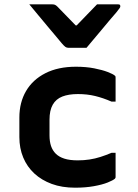

<svg xmlns="http://www.w3.org/2000/svg" viewBox="-20 -860 640 892"><path d="M382 -638Q361 -638 339.5 -638Q318 -638 297 -638Q290 -638 284 -642Q278 -646 266 -660Q259 -669 241.5 -689.5Q224 -710 201.5 -737Q179 -764 156.5 -791Q134 -818 116 -840Q141 -840 166.5 -840Q192 -840 218 -840Q229 -840 234.5 -838Q240 -836 247 -829Q257 -818 283 -792Q309 -766 352 -721L301 -742H364L315 -720Q357 -763 383.5 -791Q410 -819 431 -840H528Q532 -840 534.5 -839Q537 -838 538 -836Q539 -834 539 -831Q539 -827 536 -822.5Q533 -818 521 -803Q509 -790 490 -767Q471 -744 450 -719Q429 -694 410.5 -672Q392 -650 382 -638ZM333 -550Q380 -550 418 -542.5Q456 -535 480.5 -525.5Q505 -516 513 -509Q516 -507 516.5 -504.5Q517 -502 517 -499Q517 -472 517 -444Q517 -416 517 -388H498Q459 -405 422 -414Q385 -423 342 -423Q299 -423 269.5 -411.5Q240 -400 225 -373.5Q210 -347 210 -304V-231Q210 -203 217 -182Q224 -161 239 -146Q254 -131 279 -123Q304 -115 341 -115Q370 -115 396 -119Q422 -123 447 -131Q472 -139 498 -150H517Q517 -122 517 -94Q517 -66 517 -38Q517 -36 516.5 -34Q516 -32 514 -30Q505 -22 480 -12Q455 -2 416 5Q377 12 329 12Q268 12 220.5 -5.5Q173 -23 139.5 -54Q106 -85 88 -128Q70 -171 70 -223V-314Q70 -384 101 -437Q132 -490 191 -520Q250 -550 333 -550Z"/></svg>

Font: RecMonoLinear Nerd Font Mono
Style: Bold
Weight: 700
Monospace: yes
Version: Version 1.085; ttfautohint (v1.8.4.7-5d5b);Nerd Fonts 3.2.1